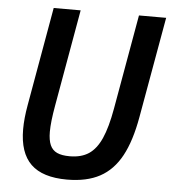

<svg xmlns="http://www.w3.org/2000/svg" viewBox="-52 -773 741 830"><g transform="rotate(5 318.0 -358.0)"><path d="M61.5 -191.5Q61.5 -238.5 72 -297L147.5 -725H264.5L190.5 -306Q177.5 -233.5 177.5 -190.5Q177.5 -154.5 187 -133Q196.5 -111.5 217 -102Q237.5 -92.5 272 -92.5Q322 -92.5 354.8 -114.2Q387.5 -136 409 -184.2Q430.5 -232.5 445 -314.5L517.5 -725H635.5L558 -288.5Q539.5 -183 504.2 -118Q469 -53 411.8 -22Q354.5 9 269 9Q163 9 112.2 -40.2Q61.5 -89.5 61.5 -191.5Z"/></g></svg>

Font: JuliaMono SemiBoldItalic
Style: Regular
Weight: 600
Italic angle: -9°
Monospace: yes
Designer: cormullion
Foundry: corm
Version: Version 0.049; ttfautohint (v1.8.4)